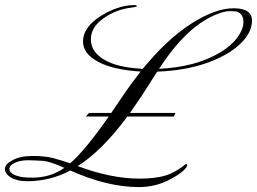

<svg xmlns="http://www.w3.org/2000/svg" viewBox="-29 -721 1024 765"><path d="M8.3 -47.9Q8.3 -26.4 53.2 -16.6Q69.3 -13.2 100.1 -13.2Q171.9 -13.2 227.5 -52.2Q169.9 -78.1 141.1 -80.1Q112.3 -82 82 -82.5Q51.8 -82.5 29.8 -72.3Q8.3 -62 8.3 -47.9ZM918.5 -673.3Q910.2 -676.8 886.7 -676.8Q863.3 -676.8 825.2 -660.2Q711.9 -611.3 604.5 -446.8Q750 -453.6 847.7 -511.7Q892.1 -538.1 916.5 -571.3Q940.9 -604.5 940.9 -633.8Q940.9 -663.1 918.5 -673.3ZM902.3 -688Q974.6 -688 975.1 -639.2Q975.1 -590.3 926.8 -544.9Q878.4 -499.5 792.5 -469.2Q706.5 -439.5 597.2 -435.5L536.1 -339.8L488.8 -271H670.4Q666 -265.6 664.6 -256.8H478.5Q378.4 -121.6 280.8 -59.1Q414.1 -9.3 526.4 -9.3Q589.4 -9.3 629.9 -21.5Q670.4 -33.7 711.9 -67.9Q716.8 -67.4 716.8 -62.5Q716.8 -57.6 710 -49.8Q689.5 -25.9 637.2 -0.5Q584.5 24.4 523.9 24.4Q398.9 24.4 252.9 -41L251 -41.5Q170.9 1 79.6 1Q38.6 1 14.6 -13.7Q-9.3 -28.3 -9.3 -47.9Q-8.8 -67.4 21.5 -83Q51.8 -99.6 101.6 -99.6Q151.4 -99.6 185.5 -90.3Q219.7 -81.1 250.5 -70.3Q310.5 -122.1 404.3 -256.8H313Q315.4 -258.8 325.7 -271H414.1L460.4 -338.9Q478 -365.2 496.1 -389.6L531.2 -436Q422.9 -442.4 362.3 -474.6Q301.8 -506.8 301.8 -555.2Q301.8 -620.1 393.1 -669.4Q453.1 -700.7 505.9 -700.7Q516.6 -700.7 516.6 -696.8Q516.6 -693.4 493.2 -690.4Q434.1 -683.6 383.3 -647.9Q333 -612.8 333 -564Q333 -515.1 385.7 -483.4Q438.5 -451.7 540 -446.8Q636.7 -565.4 733.4 -627Q830.1 -688.5 902.3 -688Z"/></svg>

Font: PinyonScript
Style: Regular
Weight: 400
Designer: Nicole Fally
Foundry: Nicole Fally
Version: Version 1.005